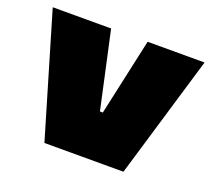

<svg xmlns="http://www.w3.org/2000/svg" viewBox="-93 -631 833 751"><g transform="rotate(20 323.0 -255.0)"><path d="M158 0 7 -510H250L320 -190H332L402 -510H639L487 0Z"/></g></svg>

Font: Saira Expanded Black
Style: Regular
Weight: 900
Width: 7
Designer: Hector Gatti with collaboration of the Omnibus-Type team
Foundry: Omnibus-Type
Version: Version 1.101